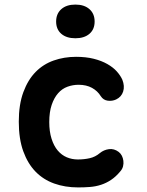

<svg xmlns="http://www.w3.org/2000/svg" viewBox="-20 -808 640 838"><path d="M62 -277Q62 -352 82 -406Q102 -460 135.5 -494Q169 -528 214.5 -544Q260 -560 312 -560Q355 -560 389 -551.5Q423 -543 448.5 -528.5Q474 -514 490 -496Q506 -478 514 -460Q525 -432 517.5 -408.5Q510 -385 487 -374Q470 -366 450.5 -368.5Q431 -371 420 -388Q406 -411 381.5 -424.5Q357 -438 323 -438Q298 -438 274.5 -429.5Q251 -421 233.5 -401Q216 -381 205.5 -350Q195 -319 195 -275Q195 -234 205 -202.5Q215 -171 232 -151Q249 -131 271.5 -121.5Q294 -112 320 -112Q347 -112 371.5 -117.5Q396 -123 416 -140Q433 -154 455.5 -157Q478 -160 498 -145Q507 -138 512 -128Q517 -118 518.5 -106Q520 -94 517 -82Q514 -70 505 -60Q486 -37 465 -23Q444 -9 421 -1.5Q398 6 373 8Q348 10 321 10Q264 10 216.5 -7Q169 -24 135 -59Q101 -94 81.5 -148Q62 -202 62 -277ZM309 -641Q270 -641 247.5 -660.5Q225 -680 225 -714Q225 -748 247.5 -768Q270 -788 309 -788Q348 -788 370.5 -768Q393 -748 393 -714Q393 -680 370.5 -660.5Q348 -641 309 -641Z"/></svg>

Font: Maple Mono Normal NL
Style: Bold
Weight: 700
Monospace: yes
Designer: subframe7536
Version: Version 7.000